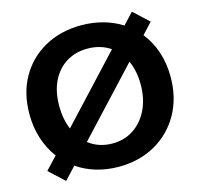

<svg xmlns="http://www.w3.org/2000/svg" viewBox="-107 -845 1011 970"><g transform="rotate(-15 399.0 -360.0)"><path d="M122 10 43 -63 104 -128Q69 -175 49.5 -234.5Q30 -294 30 -363Q30 -473 77 -555.5Q124 -638 207.5 -684Q291 -730 398 -730Q459 -730 512.5 -715Q566 -700 610 -672L664 -730L743 -657L690 -600Q727 -554 747.5 -493.5Q768 -433 768 -362Q768 -252 720.5 -168Q673 -84 589.5 -37Q506 10 399 10Q337 10 281.5 -6.5Q226 -23 182 -54ZM186 -364Q186 -296 209 -241L518 -573Q466 -608 398 -608Q335 -608 287 -578Q239 -548 212.5 -493.5Q186 -439 186 -364ZM398 -112Q461 -112 509 -144Q557 -176 584.5 -232.5Q612 -289 612 -364Q612 -434 587 -489L274 -153Q327 -112 398 -112Z"/></g></svg>

Font: Instrument Sans
Style: Bold
Weight: 700
Designer: Rodrigo Fuenzalida
Foundry: fragTYPE
Version: Version 1.000; ttfautohint (v1.8.4.7-5d5b);gftools[0.9.28]